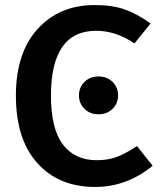

<svg xmlns="http://www.w3.org/2000/svg" viewBox="-20 -726 638 761"><path d="M355 -706Q425 -706 474.5 -688.5Q524 -671 577 -633L513 -554Q439 -604 361 -604Q182 -604 182 -347Q182 -215 229.5 -153Q277 -91 363 -91Q410 -91 444.5 -104.5Q479 -118 523 -147L585 -69Q483 15 357 15Q213 15 128 -79.5Q43 -174 43 -347Q43 -517 129.5 -611.5Q216 -706 355 -706ZM370 -423Q404 -423 426 -401.5Q448 -380 448 -348Q448 -316 426 -294.5Q404 -273 370 -273Q337 -273 315 -294.5Q293 -316 293 -348Q293 -380 315 -401.5Q337 -423 370 -423Z"/></svg>

Font: FiraGO Medium
Style: Regular
Weight: 500
Designer: bBox Type
Foundry: bBox Type GmbH
Version: Version 1.001;PS 001.001;hotconv 1.0.88;makeotf.lib2.5.64775